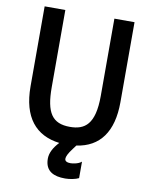

<svg xmlns="http://www.w3.org/2000/svg" viewBox="-96 -770 809 1033"><g transform="rotate(10 308.5 -253.5)"><path d="M334 193C356 193 389 187 406 178V88C388 104 354 107 346 107C329 107 315 102 315 88C315 76 323 58 346 28L361 8C486 -10 554 -100 554 -263V-700H444V-278C444 -122 390 -85 309 -85C212 -85 176 -139 176 -278V-700H63V-263C63 -94 138 -6 268 10C238 42 222 73 222 104C222 174 272 193 330 193Z"/></g></svg>

Font: Mint Spirit No2
Style: Bold
Weight: 700
Designer: HARENDAL Hirwen
Foundry: Arkandis Digital Foundry.
Version: Version 1.004;FFEdit